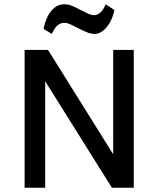

<svg xmlns="http://www.w3.org/2000/svg" viewBox="-20 -885 748 905"><path d="M96 0ZM193 -502V0H96V-649.5H206.5L513.5 -158V-649.5H610.5V0H507.5ZM224 -725 185 -749Q197 -805 222.8 -835Q248.5 -865 283.5 -865Q297.5 -865 312.8 -860Q328 -855 358 -839Q387 -824 399.5 -818.8Q412 -813.5 424 -813.5Q439 -813.5 453.2 -826Q467.5 -838.5 478 -865L519.5 -837.5Q512 -803.5 497.5 -778.2Q483 -753 464.2 -739Q445.5 -725 426.5 -725Q410 -725 392.5 -731.8Q375 -738.5 343.5 -754.5Q317 -768.5 305.5 -773Q294 -777.5 283.5 -777.5Q267 -777.5 252.5 -766.5Q238 -755.5 224 -725Z"/></svg>

Font: Betinya Sans Medium
Style: Regular
Weight: 500
Designer: Jonathan Pinhorn
Version: Version 2.001;December 9, 2019;FontCreator 12.0.0.2547 64-bi